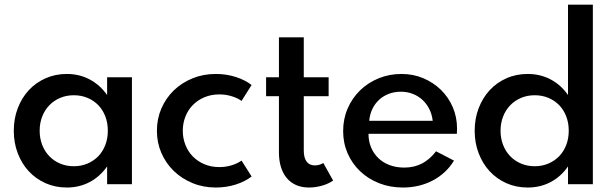

<svg xmlns="http://www.w3.org/2000/svg" viewBox="-20 -802 2673 836"><path d="M270.9 -480Q325.5 -480 370.5 -456.1Q415.5 -432.3 446.4 -388.2V-465.5H554.5V0H446.4V-77.3Q415.5 -33.2 370.5 -9.3Q325.5 14.5 270.9 14.5Q220.9 14.5 178.4 -4.3Q135.9 -23.2 105.2 -56.4Q74.5 -89.5 57.3 -134.8Q40 -180 40 -232.7Q40 -285.5 57.3 -330.7Q74.5 -375.9 105.2 -409.1Q135.9 -442.3 178.4 -461.1Q220.9 -480 270.9 -480ZM152.7 -232.7Q152.7 -199.1 163.9 -170.7Q175 -142.3 194.8 -121.8Q214.5 -101.4 241.8 -89.8Q269.1 -78.2 301.4 -78.2Q333.6 -78.2 360.9 -89.8Q388.2 -101.4 408 -121.8Q427.7 -142.3 438.6 -170.7Q449.5 -199.1 449.5 -232.7Q449.5 -266.8 438.6 -295.2Q427.7 -323.6 408 -344.1Q388.2 -364.5 360.9 -375.9Q333.6 -387.3 301.4 -387.3Q269.1 -387.3 241.8 -375.7Q214.5 -364.1 194.8 -343.6Q175 -323.2 163.9 -294.8Q152.7 -266.4 152.7 -232.7Z M663.2 -232.7Q663.2 -284.5 682.7 -329.8Q702.3 -375 736.8 -408.4Q771.4 -441.8 818.2 -460.9Q865 -480 919.5 -480Q965.9 -480 1006.8 -466.8Q1047.7 -453.6 1075.5 -431.8L1031.8 -362.7Q1011.8 -376.4 987 -383.6Q962.3 -390.9 935 -390.9Q899.1 -390.9 869.8 -378.4Q840.5 -365.9 819.5 -344.5Q798.6 -323.2 787.3 -294.3Q775.9 -265.5 775.9 -232.7Q775.9 -200 787.3 -171.1Q798.6 -142.3 819.5 -120.9Q840.5 -99.5 869.8 -87Q899.1 -74.5 935 -74.5Q962.3 -74.5 987 -81.8Q1011.8 -89.1 1031.8 -102.7L1075.5 -33.6Q1047.7 -11.8 1006.8 1.4Q965.9 14.5 919.5 14.5Q865 14.5 818.2 -4.8Q771.4 -24.1 736.8 -57.5Q702.3 -90.9 682.7 -135.9Q663.2 -180.9 663.2 -232.7Z M1138.6 -383.2V-465.5H1194.5V-639.5H1302.7V-465.5H1410.9V-383.2H1302.7V-146.4Q1302.7 -115 1315 -98.4Q1327.3 -81.8 1350.9 -81.8Q1370.9 -81.8 1387.7 -92.3L1430.5 -15.9Q1410.9 -1.8 1382.3 6.4Q1353.6 14.5 1325.5 14.5Q1294.5 14.5 1270.2 4.1Q1245.9 -6.4 1229.1 -26.1Q1212.3 -45.9 1203.4 -74.3Q1194.5 -102.7 1194.5 -139.1V-383.2Z M1474.1 -231.4Q1474.1 -284.5 1493.9 -330Q1513.6 -375.5 1548.2 -408.9Q1582.7 -442.3 1628.9 -461.1Q1675 -480 1728.2 -480Q1779.1 -480 1823.2 -461.4Q1867.3 -442.7 1900 -410.7Q1932.7 -378.6 1951.4 -335.5Q1970 -292.3 1970 -242.7Q1970 -236.4 1969.8 -231.1Q1969.5 -225.9 1969.1 -219.5H1584.5Q1584.5 -186.8 1595.9 -159.8Q1607.3 -132.7 1627.7 -113.2Q1648.2 -93.6 1676.8 -83Q1705.5 -72.3 1740 -72.3Q1783.2 -72.3 1817.3 -90Q1851.4 -107.7 1878.6 -143.2L1956.8 -102.7Q1940 -75 1916.6 -53.2Q1893.2 -31.4 1864.8 -16.4Q1836.4 -1.4 1803.4 6.6Q1770.5 14.5 1734.5 14.5Q1678.2 14.5 1630.5 -4.3Q1582.7 -23.2 1548 -56.4Q1513.2 -89.5 1493.6 -134.3Q1474.1 -179.1 1474.1 -231.4ZM1587.7 -275.9H1864.1Q1860.9 -304.1 1849.1 -327.5Q1837.3 -350.9 1819.1 -367.5Q1800.9 -384.1 1777 -393.4Q1753.2 -402.7 1725.5 -402.7Q1697.3 -402.7 1673 -393.4Q1648.6 -384.1 1630.5 -367.3Q1612.3 -350.5 1601.1 -327Q1590 -303.6 1587.7 -275.9Z M2277.7 -480Q2332.7 -480 2377.7 -456.1Q2422.7 -432.3 2453.2 -388.2V-781.8H2561.4V0H2453.2V-77.3Q2422.7 -33.2 2377.7 -9.3Q2332.7 14.5 2277.7 14.5Q2227.3 14.5 2185 -4.3Q2142.7 -23.2 2112 -56.4Q2081.4 -89.5 2064.1 -134.8Q2046.8 -180 2046.8 -232.7Q2046.8 -285.5 2064.1 -330.7Q2081.4 -375.9 2112 -409.1Q2142.7 -442.3 2185 -461.1Q2227.3 -480 2277.7 -480ZM2159.5 -232.7Q2159.5 -199.1 2170.7 -170.7Q2181.8 -142.3 2201.6 -121.8Q2221.4 -101.4 2248.6 -89.8Q2275.9 -78.2 2308.2 -78.2Q2340.5 -78.2 2367.7 -89.8Q2395 -101.4 2414.8 -121.8Q2434.5 -142.3 2445.5 -170.7Q2456.4 -199.1 2456.4 -232.7Q2456.4 -266.8 2445.5 -295.2Q2434.5 -323.6 2414.8 -344.1Q2395 -364.5 2367.7 -375.9Q2340.5 -387.3 2308.2 -387.3Q2275.9 -387.3 2248.6 -375.7Q2221.4 -364.1 2201.6 -343.6Q2181.8 -323.2 2170.7 -294.8Q2159.5 -266.4 2159.5 -232.7Z"/></svg>

Font: Spartan MB SemBd
Style: Regular
Weight: 600
Designer: Matt Bailey, Mirko Velimirovic
Foundry: Matt Bailey
Version: Version 1.005